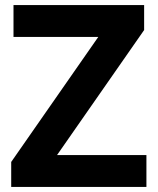

<svg xmlns="http://www.w3.org/2000/svg" viewBox="-20 -734 619 754"><path d="M555 0H24V-98L366 -589H33V-714H546V-616L204 -125H555Z"/></svg>

Font: Noto Sans Myanmar
Style: Bold
Weight: 700
Designer: Monotype Design Team
Foundry: Monotype Imaging Inc.
Version: Version 2.107; ttfautohint (v1.8.4.7-5d5b)